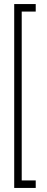

<svg xmlns="http://www.w3.org/2000/svg" viewBox="-20 -823 232 946"><path d="M50 -803H87V103H50ZM64 -803H156V-766H64ZM64 66H156V103H64Z"/></svg>

Font: Phudu Light SemiBold
Style: Regular
Weight: 600
Version: Version 1.005;gftools[0.9.23]